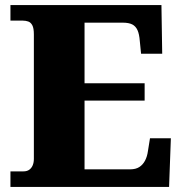

<svg xmlns="http://www.w3.org/2000/svg" viewBox="-20 -734 715 754"><path d="M21 0V-61H72Q86 -61 95 -67.5Q104 -74 108.5 -85Q113 -96 113 -110V-599Q113 -623 107 -634.5Q101 -646 91 -649.5Q81 -653 70 -653H21V-714H614L617 -523H534L529 -573Q527 -600 520 -615.5Q513 -631 499.5 -638Q486 -645 462 -645H312V-407H548V-339H312V-69H491Q513 -69 527 -78Q541 -87 549.5 -103Q558 -119 561 -141L569 -191H651L644 0Z"/></svg>

Font: Noto Serif Armenian Black
Style: Regular
Weight: 900
Version: Version 2.007